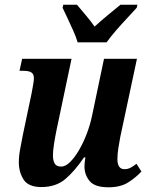

<svg xmlns="http://www.w3.org/2000/svg" viewBox="-20 -786 633 816"><path d="M441 10Q383 10 361 -16.5Q339 -43 339 -79Q339 -95 343 -117H337Q297 -58 257 -24.5Q217 9 156 9Q101 9 80.5 -22.5Q60 -54 60 -97Q60 -123 66 -154Q72 -185 77 -212L114 -388Q118 -410 121 -426.5Q124 -443 124 -454Q124 -471 113.5 -478Q103 -485 80 -485H63L74 -536H284L221 -237Q215 -208 210 -177Q205 -146 205 -125Q205 -104 212.5 -91Q220 -78 240 -78Q258 -78 277.5 -97Q297 -116 315.5 -147.5Q334 -179 348.5 -217Q363 -255 371 -293L422 -536H562L491 -203Q487 -181 483 -156.5Q479 -132 479 -110Q479 -67 509 -67Q522 -67 533.5 -72.5Q545 -78 560 -90L581 -57Q559 -33 526 -11.5Q493 10 441 10ZM310 -606Q304 -627 292 -654Q280 -681 267.5 -707.5Q255 -734 246 -753L249 -766H307Q321 -749 344 -722Q367 -695 382 -673Q406 -695 438.5 -722Q471 -749 492 -766H564L561 -753Q544 -734 520.5 -709Q497 -684 473.5 -657Q450 -630 433 -606Z"/></svg>

Font: Noto Serif Condensed
Style: Bold Italic
Weight: 700
Width: 3
Italic angle: -12°
Designer: Monotype Design Team
Foundry: Monotype Imaging Inc.
Version: Version 2.014